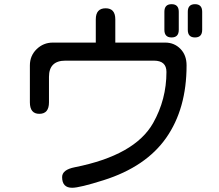

<svg xmlns="http://www.w3.org/2000/svg" viewBox="-20 -847 1040 913"><path d="M435.5 -644.5V-754.9Q435.5 -807.6 482.4 -807.6Q528.3 -807.6 528.3 -754.9V-644.5H765.6Q808.6 -644.5 837.9 -614.7Q867.2 -585 867.2 -536.1Q867.2 -330.1 770.5 -191.9Q673.8 -53.7 472.7 9.8Q358.4 45.9 323.2 45.9Q275.4 45.9 275.4 -4.9Q275.4 -40 335.9 -51.8Q621.1 -108.4 708 -261.7Q771.5 -374 771.5 -504.9Q771.5 -558.6 711.9 -558.6H291Q212.9 -558.6 212.9 -481.4V-360.4Q212.9 -305.7 167 -305.7Q122.1 -305.7 122.1 -360.4V-536.1Q122.1 -582 154.3 -613.3Q186.5 -644.5 231.4 -644.5ZM873 -791Q873 -827.1 907.2 -827.1Q941.4 -827.1 941.4 -791V-705.1Q941.4 -668.9 907.2 -668.9Q873 -668.9 873 -705.1ZM761.7 -791Q761.7 -827.1 795.9 -827.1Q830.1 -827.1 830.1 -791V-705.1Q830.1 -668.9 795.9 -668.9Q761.7 -668.9 761.7 -705.1Z"/></svg>

Font: MotoyaLMaru
Style: W3 mono
Weight: 400
Version: Version 1.01